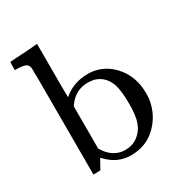

<svg xmlns="http://www.w3.org/2000/svg" viewBox="-166 -813 889 943"><g transform="rotate(-30 278.0 -341.5)"><path d="M98 -688Q115 -689 135 -690.5Q155 -692 165 -693Q175 -694 176 -694H179V-543Q179 -391 180 -391Q183 -393 186 -396Q241 -442 323 -442Q341 -442 356 -439Q427 -425 474.5 -364.5Q522 -304 522 -216Q522 -197 520 -181Q507 -100 449.5 -44.5Q392 11 307 11Q230 11 175 -48L168 -55L158 -37Q156 -34 152.5 -27.5Q149 -21 146.5 -16.5Q144 -12 143 -10L138 -1L118 0H98V-298Q98 -599 97 -603Q94 -622 82.5 -628.5Q71 -635 38 -637H20V-660Q20 -683 22 -683L32 -684Q42 -685 61 -686Q80 -687 98 -688ZM331 -402Q307 -405 300 -405Q230 -405 188 -347L182 -339V-98L187 -91Q217 -43 264 -30Q277 -26 295 -26Q359 -26 396 -80Q404 -91 412 -113Q424 -148 424 -212Q424 -286 412 -323Q391 -386 331 -402Z"/></g></svg>

Font: MathJax_Main
Style: Regular
Weight: 400
Version: Version 1.1